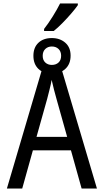

<svg xmlns="http://www.w3.org/2000/svg" viewBox="-20 -1095 603 1115"><path d="M20 0 231 -716H331L543 0H454L392 -222H171L109 0ZM254 -521 192 -300H370L308 -521Q302 -542 294 -572.5Q286 -603 280 -631Q275 -603 267 -572Q259 -541 254 -521ZM281 -667Q232 -667 203 -695Q174 -723 174 -771Q174 -819 203 -846.5Q232 -874 281 -874Q328 -874 359 -847Q390 -820 390 -772Q390 -723 359.5 -695Q329 -667 281 -667ZM281 -718Q305 -718 320 -732Q335 -746 335 -771Q335 -796 320 -810.5Q305 -825 281 -825Q258 -825 243 -810.5Q228 -796 228 -771Q228 -746 243 -732Q258 -718 281 -718ZM236 -927Q261 -959 286.5 -1000Q312 -1041 329 -1075H432V-1065Q419 -1046 394.5 -1017.5Q370 -989 342.5 -961Q315 -933 292 -915H236Z"/></svg>

Font: Noto Sans Mono SemiCondensed
Style: Regular
Weight: 400
Width: 4
Designer: Monotype Design Team
Foundry: Monotype Imaging Inc.
Version: Version 2.014